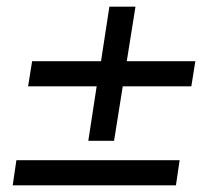

<svg xmlns="http://www.w3.org/2000/svg" viewBox="-20 -554 640 574"><path d="M244 -133 269 -296H64L76 -371H282L307 -534H385L359 -371H564L552 -296H347L321 -133ZM18 0 29 -75H517L506 0Z"/></svg>

Font: Nunito Sans 10pt SemiBold
Style: Italic
Weight: 600
Italic angle: -9°
Designer: Vernon Adams
Foundry: Vernon Adams
Version: Version 3.101;gftools[0.9.27]